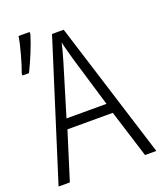

<svg xmlns="http://www.w3.org/2000/svg" viewBox="-140 -852 794 943"><g transform="rotate(-20 256.5 -381.0)"><path d="M362 -301H153L233 -565Q239 -587 246 -611Q253 -635 258 -660Q263 -637 270.5 -611Q278 -585 283 -565ZM454 0H513L289 -715H228L2 0H61L139 -249H376ZM22 -573H56Q75 -611 96 -662Q117 -713 128 -751V-762H70Q65 -727 49.5 -671Q34 -615 22 -584Z"/></g></svg>

Font: Noto Sans UI SemiCondensed Light
Style: Regular
Weight: 300
Width: 4
Designer: Monotype Design Team
Foundry: Monotype Imaging Inc.
Version: Version 1.901